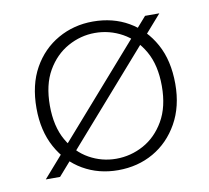

<svg xmlns="http://www.w3.org/2000/svg" viewBox="-64 -579 722 662"><g transform="rotate(-10 297.0 -248.0)"><path d="M47 0 482 -496H532L97 0ZM299 12Q231 12 176.5 -19.5Q122 -51 90 -109.5Q58 -168 58 -247Q58 -329 90.5 -387Q123 -445 178.5 -476.5Q234 -508 301 -508Q371 -508 425.5 -476.5Q480 -445 512 -387Q544 -329 544 -247Q544 -168 511 -109.5Q478 -51 423 -19.5Q368 12 299 12ZM299 -28Q350 -28 395 -52.5Q440 -77 468.5 -126Q497 -175 497 -248Q497 -321 469 -370Q441 -419 396.5 -443.5Q352 -468 301 -468Q251 -468 206 -443Q161 -418 133 -369.5Q105 -321 105 -248Q105 -175 133 -126Q161 -77 205 -52.5Q249 -28 299 -28Z"/></g></svg>

Font: DM Sans 24pt ExtraLight
Style: Regular
Weight: 250
Designer: Colophon Foundry, Jonny Pinhorn
Foundry: Colophon Foundry
Version: Version 4.004;gftools[0.9.30]